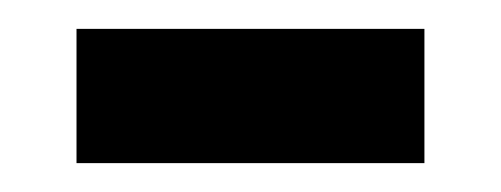

<svg xmlns="http://www.w3.org/2000/svg" viewBox="-20 -335 347 133"><path d="M33 -222V-315H274V-222Z"/></svg>

Font: Noto Sans Lao UI SemCond Med
Style: Regular
Weight: 500
Width: 4
Designer: Monotype Design Team
Foundry: Monotype Imaging Inc.
Version: Version 2.000; ttfautohint (v1.8.4.7-5d5b)